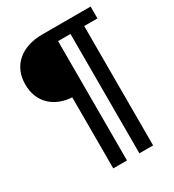

<svg xmlns="http://www.w3.org/2000/svg" viewBox="-215 -850 1059 1166"><g transform="rotate(-30 314.5 -267.0)"><path d="M511.2 -644V192.9H415V-644H328.1V192.9H231.9V-305.2Q189.5 -307.6 151.9 -321.8Q114.3 -335.9 85.7 -362.1Q57.1 -388.2 40.5 -426.5Q23.9 -464.8 23.9 -516.1Q23.9 -564.9 41 -604Q58.1 -643.1 89.6 -670.4Q121.1 -697.8 165.8 -712.4Q210.4 -727.1 266.1 -727.1H604V-644Z"/></g></svg>

Font: Lorenzo Sans Medium
Style: Regular
Weight: 500
Foundry: Intel Corporation
Version: Version 1.00; ttfautohint (v1.5)